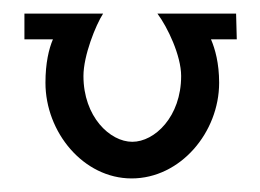

<svg xmlns="http://www.w3.org/2000/svg" viewBox="-20 -264 383 283"><path d="M212 -244C227 -224 247 -182 247 -152C247 -92 208 -55 175 -55C142 -55 103 -92 103 -152C103 -182 121 -227 132 -244H16V-206H58C52 -192 47 -171 47 -142C47 -69 103 -1 174 -1C246 -1 303 -69 303 -142C303 -171 297 -192 291 -206H329L328 -244Z"/></svg>

Font: Hussar Tani
Style: Dwa
Weight: 700
Foundry: Cannot Into Space Fonts
Version: Version 0.92